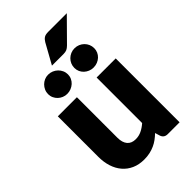

<svg xmlns="http://www.w3.org/2000/svg" viewBox="-266 -997 1102 1102"><g transform="rotate(-45 285.0 -446.0)"><path d="M517.5 -518.5V0H421.5Q392.5 0 383.5 -26L374.5 -56Q359.5 -41.5 343.5 -29.8Q327.5 -18 309.2 -9.8Q291 -1.5 269.8 3.2Q248.5 8 223.5 8Q181 8 148.2 -6.8Q115.5 -21.5 93 -48Q70.5 -74.5 59 -110.5Q47.5 -146.5 47.5 -189.5V-518.5H202.5V-189.5Q202.5 -151 220 -130Q237.5 -109 271.5 -109Q297 -109 319.2 -119.8Q341.5 -130.5 362.5 -149V-518.5ZM502.5 -900.5 372.5 -769Q361 -757.5 350.5 -752.8Q340 -748 322.5 -748H229.5L297.5 -870.5Q306 -885 317.5 -892.8Q329 -900.5 352.5 -900.5ZM259 -647.5Q259 -631.5 252.5 -617.5Q246 -603.5 234.8 -593.2Q223.5 -583 208.8 -577Q194 -571 177 -571Q161 -571 146.8 -577Q132.5 -583 121.8 -593.2Q111 -603.5 104.5 -617.5Q98 -631.5 98 -647.5Q98 -664 104.5 -678.5Q111 -693 121.8 -703.8Q132.5 -714.5 146.8 -720.8Q161 -727 177 -727Q194 -727 208.8 -720.8Q223.5 -714.5 234.8 -703.8Q246 -693 252.5 -678.5Q259 -664 259 -647.5ZM472 -647.5Q472 -631.5 465.8 -617.5Q459.5 -603.5 448.5 -593.2Q437.5 -583 422.8 -577Q408 -571 391 -571Q374.5 -571 360 -577Q345.5 -583 334.5 -593.2Q323.5 -603.5 317.2 -617.5Q311 -631.5 311 -647.5Q311 -664 317.2 -678.5Q323.5 -693 334.5 -703.8Q345.5 -714.5 360 -720.8Q374.5 -727 391 -727Q408 -727 422.8 -720.8Q437.5 -714.5 448.5 -703.8Q459.5 -693 465.8 -678.5Q472 -664 472 -647.5Z"/></g></svg>

Font: Lato 2
Style: Regular
Weight: 900
Designer: Lukasz Dziedzic with Adam Twardoch and Botio Nikoltchev
Foundry: tyPoland Lukasz Dziedzic
Version: Version 2.015; 2015-08-06; http://www.latofonts.com/